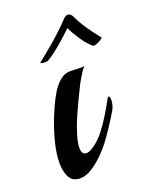

<svg xmlns="http://www.w3.org/2000/svg" viewBox="-121 -676 587 748"><g transform="rotate(-20 173.0 -302.0)"><path d="M81 6Q68 6 56 0.5Q44 -5 36 -21Q25 -45 25 -78Q25 -114 36 -158.5Q47 -203 65 -250Q72 -267 83 -292Q94 -317 109 -342Q124 -367 143.5 -383.5Q163 -400 186 -400Q197 -400 217 -399Q237 -398 246 -399Q240 -395 232 -383Q224 -371 217 -358.5Q210 -346 206 -339Q180 -287 157 -236Q134 -185 122 -138Q120 -130 119 -122Q118 -114 118 -107Q118 -78 137 -78Q145 -78 154.5 -82.5Q164 -87 177 -97Q200 -115 217 -138Q237 -164 255 -193.5Q273 -223 286 -248Q291 -256 293 -256Q299 -256 299 -239Q299 -231 296.5 -220.5Q294 -210 289 -201Q275 -177 256 -148Q237 -119 217 -92Q203 -73 180 -50Q157 -27 131 -10.5Q105 6 81 6ZM304 -463Q285 -478 265 -507.5Q245 -537 234 -561Q221 -549 199 -529Q177 -509 155 -492Q133 -475 120 -468Q119 -467 115 -466.5Q111 -466 106 -466Q99 -466 93 -467.5Q87 -469 88 -470Q128 -502 164 -533Q200 -564 234 -600Q243 -610 253 -610Q263 -610 270 -598Q285 -566 303 -539.5Q321 -513 346 -482Q348 -480 339 -474Q330 -468 319 -464Q308 -460 304 -463Z"/></g></svg>

Font: Playball
Style: Regular
Weight: 400
Designer: Robert E. Leuschke
Foundry: Robert E. Leuschke
Version: Version 1.010